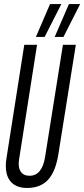

<svg xmlns="http://www.w3.org/2000/svg" viewBox="-20 -922 417 952"><path d="M114.4 10Q63.3 10 36.1 -18.1Q8.9 -46.1 8.9 -99.7Q8.9 -111.4 9.7 -119.3Q10.5 -127.2 12.5 -139.8L100.4 -700H163.7L74.6 -131.5Q68.5 -93.6 82.2 -72.1Q95.9 -50.5 126.2 -50.5Q189.1 -50.5 203.8 -145.3L292 -700H356L269.4 -157.1Q255.5 -70.6 218 -30.3Q180.4 10 114.4 10ZM251.2 -738.8 321.7 -901.7H377.4L294.6 -738.8ZM157.9 -738.8 228.1 -901.7H284.1L201.2 -738.8Z"/></svg>

Font: Georama
Style: Italic
Weight: 400
Width: 2
Italic angle: -9°
Designer: Jean-Baptiste Levee
Foundry: Production Type
Version: Version 1.000